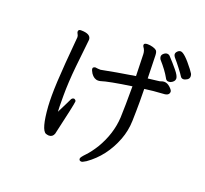

<svg xmlns="http://www.w3.org/2000/svg" viewBox="-143 -966 1286 1205"><g transform="rotate(20 500.0 -363.0)"><path d="M268 -15Q262 -15 257 -16.5Q252 -18 248 -19Q213 -33 202 -186Q200 -218 200 -258Q200 -338 211 -478.5Q222 -619 226 -656Q226 -666 220.5 -675Q215 -684 215 -690Q215 -705 232 -705Q300 -705 300 -666Q300 -657 295.5 -623.5Q291 -590 280 -479.5Q269 -369 269 -281Q269 -193 271 -175Q284 -199 299.5 -232Q315 -265 318 -270Q324 -287 339 -287Q352 -282 352 -273Q352 -256 302 -40Q293 -15 268 -15ZM856 -590Q843 -590 835 -607Q812 -649 764 -703Q758 -712 758 -722Q758 -733 769 -742.5Q780 -752 791 -752Q802 -752 810 -744Q841 -711 869.5 -676.5Q898 -642 898 -624Q898 -604 872 -592Q866 -590 856 -590ZM516 69Q500 69 500 54Q500 45 527.5 16.5Q555 -12 585 -60Q647 -165 653 -276Q656 -347 656 -485Q505 -463 456 -447Q448 -445 440 -445Q413 -445 393 -474Q381 -493 381 -504Q381 -514 397 -517Q415 -514 432 -514Q522 -532 655 -553Q652 -673 651 -698Q650 -723 636 -741Q632 -747 632 -753Q632 -766 656 -766Q673 -766 690.5 -761Q708 -756 716 -748.5Q724 -741 725 -718L729 -564Q765 -569 787.5 -571Q810 -573 816.5 -576.5Q823 -580 835 -580Q855 -580 874 -562.5Q893 -545 893 -535Q893 -508 854 -507Q787 -503 731 -495L732 -410Q732 -346 730 -280.5Q728 -215 705 -154Q654 -21 546 55Q536 60 529 64.5Q522 69 516 69ZM940 -636Q927 -636 920 -648Q913 -660 888.5 -692Q864 -724 850 -739.5Q836 -755 836 -766Q836 -776 845.5 -785.5Q855 -795 866 -795Q892 -795 957 -710Q970 -692 974 -685.5Q978 -679 978 -667Q978 -653 964.5 -644.5Q951 -636 940 -636Z"/></g></svg>

Font: ToneOZ-Pinyin-WenKai-Medium
Style: Medium
Weight: 700
Designer: Fontworks Inc.
Foundry: ToneOZ
Version: Version 0.240331